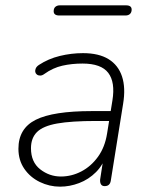

<svg xmlns="http://www.w3.org/2000/svg" viewBox="-20 -691 554 719"><path d="M205 8Q165 8 129 -9.5Q93 -27 71 -59Q49 -91 49 -134Q49 -210 114 -242.5Q179 -275 324 -275H405L399 -238H340Q247 -238 194 -228.5Q141 -219 118.5 -196.5Q96 -174 96 -136Q96 -84 130.5 -57Q165 -30 208 -30Q248 -30 284.5 -49Q321 -68 347 -104Q373 -140 381 -191L401 -315Q412 -383 385.5 -418Q359 -453 289 -453Q249 -453 213.5 -445Q178 -437 146 -414Q138 -408 130.5 -408Q123 -408 118 -412Q113 -416 112 -422Q111 -428 114 -435Q117 -442 126 -448Q161 -471 204 -481.5Q247 -492 291 -492Q350 -492 386.5 -469.5Q423 -447 437 -404.5Q451 -362 441 -302L395 -15Q392 6 372 6Q362 6 358 -1Q354 -8 355 -19L370 -116H380Q367 -74 339.5 -46.5Q312 -19 276.5 -5.5Q241 8 205 8ZM450 -633H202Q181 -633 181 -649Q181 -660 187.5 -665.5Q194 -671 204 -671H452Q473 -671 473 -655Q473 -645 467 -639Q461 -633 450 -633Z"/></svg>

Font: Nunito Variable Extra Light
Style: Italic
Weight: 200
Italic angle: -9°
Designer: Vernon Adams
Foundry: Vernon Adams
Version: Version 3.602